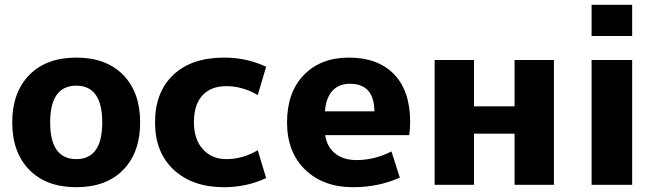

<svg xmlns="http://www.w3.org/2000/svg" viewBox="-20 -770 2745 800"><path d="M102 -457.5Q173 -530 298 -530Q423 -530 493.5 -457.5Q564 -385 564 -260Q564 -135 493.5 -62.5Q423 10 298 10Q173 10 102 -62.5Q31 -135 31 -260Q31 -385 102 -457.5ZM298 -107Q406 -107 406 -260Q406 -413 298 -413Q189 -413 189 -260Q189 -107 298 -107Z M1054 -144 1089 -28Q1007 10 914 10Q782 10 704 -62.5Q626 -135 626 -260Q626 -386 702 -458Q778 -530 914 -530Q1007 -530 1089 -492L1054 -374Q991 -411 923 -411Q859 -411 823.5 -372.5Q788 -334 788 -260Q788 -189 825.5 -148Q863 -107 923 -107Q991 -107 1054 -144Z M1334 -306H1540Q1539 -421 1438 -421Q1392 -421 1365 -391.5Q1338 -362 1334 -306ZM1335 -207Q1342 -158 1376.5 -130.5Q1411 -103 1466 -103Q1540 -103 1611 -139L1646 -30Q1557 10 1451 10Q1327 10 1251.5 -63Q1176 -136 1176 -260Q1176 -385 1246 -457.5Q1316 -530 1434 -530Q1555 -530 1622 -460.5Q1689 -391 1689 -262Q1689 -231 1685 -207Z M1955 -213V0H1791V-520H1955V-327H2124V-520H2288V0H2124V-213Z M2445 0V-520H2614V0ZM2445 -620V-750H2614V-620Z"/></svg>

Font: Mplus 1p ExtraBold
Style: Regular
Weight: 800
Version: Version 1.061